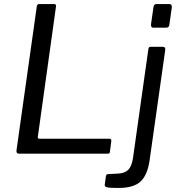

<svg xmlns="http://www.w3.org/2000/svg" viewBox="-20 -762 881 952"><path d="M162.4 -730Q163.9 -742 175.3 -742H249.5Q260 -742 257.2 -726.6L167.7 -84.6Q165.4 -74.1 175.1 -74.1H521.8Q533.3 -74.1 531.8 -61.4L524.9 -8.8Q523.9 -3.1 521.8 -1.6Q519.7 0 513.5 0H74.9Q59.5 0 61.8 -16.5L162.4 -730ZM722 31.4Q712.3 102.8 678.6 136.4Q644.8 170 566.9 170Q521.9 170 509.9 166.5Q498 163 499.3 154.2L505.3 110.9Q506.3 106.6 508.1 104.2Q509.9 101.8 514.9 101.3L566.8 98.6Q598.6 97.1 615.9 79.9Q633.3 62.7 639.5 21.1L715.7 -518.8Q716.9 -525.4 719.3 -527.7Q721.8 -530 727.9 -530H788.4Q794.5 -530 797.4 -525.5Q800.4 -521 799.4 -514.9L722 31.4ZM820.1 -641.9Q818.8 -632.7 815.4 -628.7Q812.1 -624.7 801.6 -624.7H740.5Q732.4 -624.7 730.1 -630.6Q727.8 -636.5 729.1 -644.4L741 -727Q743.3 -742 756 -742H821Q826.8 -742 829.9 -736.8Q833 -731.5 831.7 -724.4Z"/></svg>

Font: Libre Franklin Thin
Style: Italic
Weight: 100
Italic angle: -8°
Designer: Pablo Impallari, Rodrigo Fuenzalida, Nhung Nguyen
Foundry: Impallari Type
Version: Version 3.000